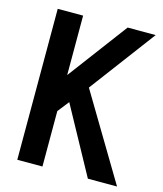

<svg xmlns="http://www.w3.org/2000/svg" viewBox="-104 -772 707 833"><g transform="rotate(15 250.0 -355.0)"><path d="M271 -399 500 -16H369L205 -316L165 -265V-16H52V-694H166V-427L366 -694H492Z"/></g></svg>

Font: D2Coding
Style: Bold
Weight: 700
Monospace: yes
Designer: Yong-Rak Park; Jeong-Hwan Yoon; Sang-Min Lee;
Foundry: NHN Corporation
Version: Version 1.3.2; Build 20180524